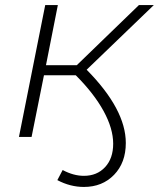

<svg xmlns="http://www.w3.org/2000/svg" viewBox="-20 -542 629 760"><path d="M312 198Q258 198 207 171L228 131Q271 154 312 154Q364 154 396 119.5Q428 85 428 27Q428 -33 390 -102.5Q352 -172 280 -244H154L105 0H55L159 -522H209L162 -284H284L530 -522H589L323 -266Q478 -109 478 24Q478 102 431.5 150Q385 198 312 198Z"/></svg>

Font: Montserrat Light
Style: Italic
Weight: 300
Italic angle: -11.3°
Designer: Julieta Ulanovsky
Foundry: Julieta Ulanovsky
Version: Version 9.000; ttfautohint (v1.8.4.7-5d5b)